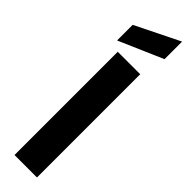

<svg xmlns="http://www.w3.org/2000/svg" viewBox="-342 -990 973 973"><g transform="rotate(45 144.5 -503.5)"><path d="M64 -740V0H225V-740ZM21 -778 258 -881V-1007L21 -890Z"/></g></svg>

Font: Malmofest
Style: Bold
Weight: 700
Designer: Jonny Pinhorn (Poppins), Kolossal
Version: Version 1.004;Glyphs 3.1.2 (3151)